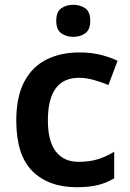

<svg xmlns="http://www.w3.org/2000/svg" viewBox="-20 -772 543 802"><path d="M300 10Q183 10 115.5 -57Q48 -124 48 -268Q48 -368 81.5 -431Q115 -494 174.5 -523.5Q234 -553 311 -553Q362 -553 402.5 -542.5Q443 -532 471 -518L433 -417Q401 -430 370 -438.5Q339 -447 310 -447Q180 -447 180 -269Q180 -183 213 -139.5Q246 -96 308 -96Q354 -96 389 -107Q424 -118 457 -138V-27Q425 -8 389 1Q353 10 300 10ZM286 -752Q315 -752 336 -737.5Q357 -723 357 -685Q357 -648 336 -633Q315 -618 286 -618Q257 -618 236 -633Q215 -648 215 -685Q215 -723 236 -737.5Q257 -752 286 -752Z"/></svg>

Font: Noto Sans Sora Sompeng Semi
Style: Bold
Weight: 700
Designer: Monotype Design Team. David Williams.
Foundry: Monotype Imaging Inc.
Version: Version 2.101; ttfautohint (v1.8.4.7-5d5b)